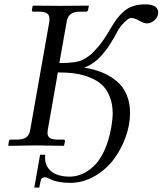

<svg xmlns="http://www.w3.org/2000/svg" viewBox="-20 -672 750 886"><path d="M580.1 -150.9Q580.1 -95.2 559.1 -37.6Q538.1 20 502.4 66.4Q466.8 112.8 414.3 142.3Q361.8 171.9 304.2 171.9Q276.4 171.9 254.2 167.7Q231.9 163.6 221.4 158.9Q210.9 154.3 202.1 150.1Q193.4 146 189 146Q175.8 146 169.9 154.8Q168.5 157.2 161.1 193.8H138.2L165 42H189Q188 46.9 188 58.1Q188 87.4 205.3 107.4Q222.7 127.4 247.1 135.3Q271.5 143.1 300.8 143.1Q330.6 143.1 358.6 131.1Q386.7 119.1 413.6 93.8Q440.4 68.4 461.4 22.9Q482.4 -22.5 493.2 -83Q500 -123 500 -147.9Q500 -192.4 486.3 -226.3Q472.7 -260.3 450 -281Q427.2 -301.8 393.8 -314.9Q360.4 -328.1 325 -333Q289.6 -337.9 247.1 -337.9L200.2 -70.8Q199.2 -66.9 199.2 -59.1Q199.2 -42.5 210.4 -35.2Q221.7 -27.8 247.1 -27.8H272.9Q276.4 -27.8 278.3 -25.6Q280.3 -23.4 279.8 -20L275.9 -1L273.9 1Q188 -1 147.9 -1L20 1L18.1 -1L21 -20Q22.5 -27.8 29.8 -27.8H57.1Q86.9 -27.8 101.1 -38.3Q115.2 -48.8 119.1 -70.8L208 -574.2V-585.9Q208 -602.5 197 -610.4Q186 -618.2 161.1 -618.2H133.8Q130.9 -618.2 128.7 -620.4Q126.5 -622.6 127 -626L130.9 -645L132.8 -646Q219.7 -645 258.8 -645L388.2 -646L390.1 -645L386.2 -626Q384.8 -618.2 377 -618.2H351.1Q321.3 -618.2 306.6 -607.2Q292 -596.2 288.1 -574.2L253.9 -380.9Q331.1 -380.9 361.8 -396Q377 -403.8 390.4 -413.8Q403.8 -423.8 416.5 -437.7Q429.2 -451.7 437.5 -461.2Q445.8 -470.7 458.3 -489.5Q470.7 -508.3 474.9 -514.9Q479 -521.5 491.2 -542Q506.3 -567.9 518.8 -584.5Q531.2 -601.1 550 -618.2Q568.8 -635.3 593.5 -643.6Q618.2 -651.9 648.9 -651.9Q710 -651.9 710 -613.8Q710 -608.9 709 -606Q706.1 -588.9 690.4 -576.4Q674.8 -564 658.2 -564Q644.5 -564 621.1 -577.1Q602.1 -588.9 584 -588.9Q574.7 -588.9 555.7 -570.8Q536.6 -552.7 524.9 -532.2Q516.1 -515.6 510.5 -505.9Q504.9 -496.1 494.1 -478.3Q483.4 -460.4 474.9 -448.7Q466.3 -437 453.1 -421.4Q439.9 -405.8 427.7 -395.3Q415.5 -384.8 399.9 -375Q384.3 -365.2 368.2 -359.9Q377.9 -357.9 383.8 -356.9H386.2Q427.2 -348.6 460.2 -333.7Q493.2 -318.8 521 -295.2Q548.8 -271.5 564.5 -234.6Q580.1 -197.8 580.1 -150.9Z"/></svg>

Font: Common Serif
Style: Bold Italic
Weight: 700
Italic angle: -12°
Designer: Philipp H. Poll, Khaled Hosny
Foundry: Stefan Peev, Context Ltd.
Version: Version 1.026